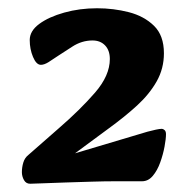

<svg xmlns="http://www.w3.org/2000/svg" viewBox="-20 -716 422 465"><path d="M49 -341 122 -405Q174 -450 210 -491.5Q246 -533 246 -573Q246 -594 234.5 -606Q223 -618 204 -618Q178 -618 155 -603Q132 -588 121 -581Q108 -572 97.5 -565.5Q87 -559 79 -559Q68 -559 60 -578Q52 -597 52 -619Q52 -641 75 -658Q98 -675 135.5 -685.5Q173 -696 215 -696Q255 -696 292 -686.5Q329 -677 353 -653.5Q377 -630 377 -587Q377 -550 359.5 -519Q342 -488 312 -460.5Q282 -433 242 -404L116 -311L109 -329L337 -397Q348 -400 357.5 -402Q367 -404 372 -404Q375 -404 378.5 -401Q382 -398 382 -391Q382 -380 378.5 -361Q375 -342 368 -322.5Q361 -303 350 -290Q339 -277 324 -277H258Q234 -277 201.5 -276Q169 -275 137 -274Q105 -273 82 -272Q59 -271 53 -271Q43 -271 38 -280Q33 -289 33 -299Q33 -311 36.5 -322.5Q40 -334 49 -341Z"/></svg>

Font: Alkatra
Style: Bold
Weight: 700
Designer: Suman Bhandary
Version: Version 1.100;gftools[0.9.22]